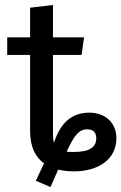

<svg xmlns="http://www.w3.org/2000/svg" viewBox="-20 -677 488 772"><path d="M9 -527V-456H101V-150C101 -84 124 -44 157 -20L124 50L183 75L214 5C235 10 257 12 277 12C378 12 448 -38 448 -121C448 -183 404 -224 339 -224C269 -224 224 -184 198 -106L197 -103C194 -113 193 -125 193 -140V-456H308L318 -527H193V-657L101 -646V-527ZM331 -157C355 -157 367 -144 367 -121C367 -85 340 -66 277 -66C266 -66 256 -66 248 -67C280 -137 299 -157 331 -157Z"/></svg>

Font: FiraGO Unicode
Style: Regular
Weight: 400
Designer: bBox Type
Foundry: bBox Type GmbH
Version: Version 1.001;PS 001.001;hotconv 1.0.88;makeotf.lib2.5.64775